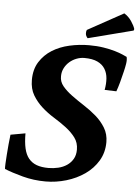

<svg xmlns="http://www.w3.org/2000/svg" viewBox="-66 -952 735 1010"><g transform="rotate(5 301.0 -446.5)"><path d="M86 -231Q86 -184 93.5 -151.5Q101 -119 117.5 -99Q134 -79 159.5 -69.5Q185 -60 222 -60Q248 -60 273.5 -66Q299 -72 319 -85.5Q339 -99 351 -119.5Q363 -140 363 -169Q363 -206 343 -232.5Q323 -259 293.5 -281.5Q264 -304 229 -325.5Q194 -347 164.5 -373.5Q135 -400 115 -433.5Q95 -467 95 -514Q95 -570 120 -609.5Q145 -649 185 -674Q225 -699 276 -710.5Q327 -722 379 -722Q421 -722 455.5 -716.5Q490 -711 515.5 -703.5Q541 -696 558 -688.5Q575 -681 581 -678Q585 -663 581.5 -641.5Q578 -620 573 -600Q566 -570 558.5 -542.5Q551 -515 543 -493L481 -495Q487 -527 485 -555.5Q483 -584 469.5 -606Q456 -628 429.5 -640.5Q403 -653 360 -653Q339 -653 318.5 -645Q298 -637 282 -623Q266 -609 256 -589.5Q246 -570 246 -547Q245 -518 264.5 -494.5Q284 -471 314 -449Q344 -427 379 -404.5Q414 -382 444 -356Q474 -330 494 -297Q514 -264 514 -222Q514 -167 488 -123.5Q462 -80 419 -50Q376 -20 322 -4Q268 12 213 12Q150 12 92 -3.5Q34 -19 -5 -35Q-6 -42 -5 -63.5Q-4 -85 -2 -111.5Q0 -138 2.5 -166.5Q5 -195 8 -217ZM549 -905Q572 -891 587.5 -868Q603 -845 608 -828Q608 -821 605 -819L368 -758Q358 -769 357 -780.5Q356 -792 360 -801Z"/></g></svg>

Font: Lusitana
Style: Bold Italic
Weight: 700
Designer: Ana Paula Megda
Foundry: Ana Paula Megda
Version: Version 1.000; ttfautohint (v1.1) -l 8 -r 50 -G 200 -x 14 -D